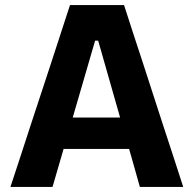

<svg xmlns="http://www.w3.org/2000/svg" viewBox="-20 -733 758 753"><path d="M21 0Q40 -57.5 60.8 -121Q81.5 -184.5 100 -241.5L180.5 -486Q202 -552.5 219.5 -605.8Q237 -659 254.5 -713H466.5Q484.5 -657 501.8 -604Q519 -551 540.5 -486L620 -241Q639.5 -182 659.8 -119.5Q680 -57 698.5 0H528.5Q512.5 -57 495.5 -116.8Q478.5 -176.5 463 -230L365 -573.5H353L254 -233.5Q238 -178 220.2 -117.2Q202.5 -56.5 186 0ZM193 -149 210.5 -272H529L543 -149Z"/></svg>

Font: Commissioner Thin
Style: Bold
Weight: 700
Version: Version 1.001;gftools[0.9.23]